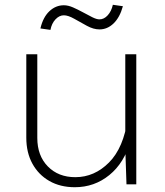

<svg xmlns="http://www.w3.org/2000/svg" viewBox="-20 -771 690 803"><path d="M136 -544V-194Q136 -120 180 -75Q224 -30 295 -30Q375 -30 436 -91.5Q497 -153 514 -274L525 -180Q500 -90 437.5 -39Q375 12 293 12Q232 12 186.5 -14Q141 -40 115.5 -86.5Q90 -133 90 -195V-544ZM550 -544V0H509L504 -149V-544ZM191 -646 149 -652Q160 -699 186.5 -724Q213 -749 247 -749Q265 -749 285.5 -740Q306 -731 327 -719.5Q348 -708 366 -699Q384 -690 396 -690Q415 -690 430.5 -707Q446 -724 452 -751L494 -745Q481 -698 455 -673Q429 -648 396 -648Q371 -648 343.5 -663Q316 -678 290.5 -692.5Q265 -707 247 -707Q228 -707 212 -690Q196 -673 191 -646Z"/></svg>

Font: Azeret Mono Thin
Style: Regular
Weight: 100
Designer: Martin Vácha
Foundry: Displaay
Version: Version 1.002